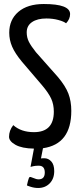

<svg xmlns="http://www.w3.org/2000/svg" viewBox="-20 -730 398 956"><path d="M335 -178Q335 -12 194 8L184 59Q185 58 201 58Q221 58 235.5 74Q250 90 250 122Q250 160 227.5 183Q205 206 170 206Q151 206 132.5 200Q114 194 114 193Q115 188 119 172Q123 156 127 152Q130 149 145.5 156Q161 163 172 163Q203 163 203 129Q203 95 173 95Q157 95 146 97.5Q135 100 132 101L149 10Q89 9 57 -9Q25 -27 25 -49Q25 -80 46 -107Q85 -72 149 -72Q248 -72 248 -174Q248 -210 235 -238.5Q222 -267 189 -306L89 -423Q55 -464 40.5 -497.5Q26 -531 26 -567Q26 -632 71.5 -671Q117 -710 198 -710Q329 -710 329 -660Q329 -635 309 -614Q298 -623 270.5 -630.5Q243 -638 211 -638Q166 -638 139.5 -620Q113 -602 113 -569Q113 -543 124 -521.5Q135 -500 159 -470L268 -347Q306 -302 320.5 -264Q335 -226 335 -178Z"/></svg>

Font: Yanone Kaffeesatz
Style: Regular
Weight: 400
Designer: Yanone (Cyrillic: Daniel Pouzeot & Huerta Tipografica)
Foundry: Yanone
Version: Version 1.100;PS 001.100;hotconv 1.0.70;makeotf.lib2.5.58329